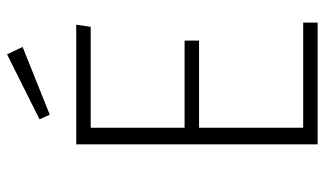

<svg xmlns="http://www.w3.org/2000/svg" viewBox="-208 -712 920 544"><g transform="rotate(-90 252.0 -440.0)"><path d="M448 -643H162V-377H409V-336H162V-41H460V0H115V-684H454ZM391 -836 199 -759 186 -788 370 -880Z"/></g></svg>

Font: FiraGO ExtraLight
Style: Regular
Weight: 200
Designer: bBox Type
Foundry: bBox Type GmbH
Version: Version 1.001